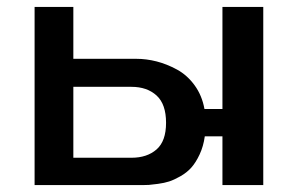

<svg xmlns="http://www.w3.org/2000/svg" viewBox="-20 -535 861 555"><path d="M623 -515H741V0H623V-141H572Q568 -112 557 -88.5Q546 -65 533 -50.5Q520 -36 501.5 -25.5Q483 -15 469 -10.5Q455 -6 436.5 -3.5Q418 -1 410.5 -0.5Q403 0 393 0H80V-515H192V-365H374Q403 -365 432.5 -357.5Q462 -350 491.5 -334Q521 -318 542.5 -288.5Q564 -259 571 -220H623ZM360 -79Q405 -79 432.5 -103Q460 -127 460 -180Q460 -234 432.5 -259Q405 -284 360 -284H192V-79Z"/></svg>

Font: Kanit Cyrillic
Style: Regular
Weight: 400
Designer: Katatrad Team, Sasha Pavljenko
Foundry: CadsonDemak, Pavljenko + Design
Version: Version 1.002;Fontself Maker 3.5.7